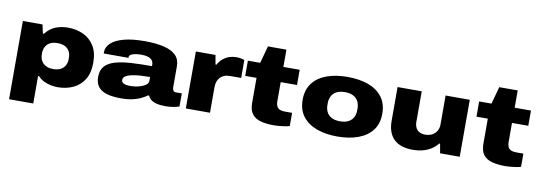

<svg xmlns="http://www.w3.org/2000/svg" viewBox="-64 -1122 4933 1752"><g transform="rotate(10 2403.0 -245.5)"><path d="M60 197V-528H242L260 -446H269Q310 -499 364 -519.5Q418 -540 476 -540Q555 -540 619 -510.5Q683 -481 721 -420Q759 -359 759 -264Q759 -169 721 -108Q683 -47 619 -17.5Q555 12 476 12Q448 12 414 5.5Q380 -1 348 -16.5Q316 -32 293 -58H284V197ZM407 -144Q451 -144 478.5 -159.5Q506 -175 519 -200.5Q532 -226 532 -255V-273Q532 -303 519 -328.5Q506 -354 478.5 -369Q451 -384 407 -384Q363 -384 335.5 -368Q308 -352 295.5 -325.5Q283 -299 283 -267V-261Q283 -237 290 -216Q297 -195 312 -179Q327 -163 350.5 -153.5Q374 -144 407 -144Z M1065 12Q1014 12 970 5Q926 -2 893.5 -19.5Q861 -37 843 -67.5Q825 -98 825 -146Q825 -209 858.5 -245.5Q892 -282 954 -299.5Q1016 -317 1101.5 -322Q1187 -327 1292 -327V-338Q1292 -365 1278 -381.5Q1264 -398 1238.5 -405.5Q1213 -413 1178 -413Q1157 -413 1131 -409.5Q1105 -406 1086 -396.5Q1067 -387 1067 -368V-364H839Q838 -368 838 -370.5Q838 -373 838 -377Q838 -424 877.5 -461Q917 -498 995 -519Q1073 -540 1187 -540Q1292 -540 1365.5 -522.5Q1439 -505 1477.5 -467Q1516 -429 1516 -365V-168Q1516 -152 1524 -140.5Q1532 -129 1548 -129H1603V-8Q1585 -1 1550.5 5.5Q1516 12 1478 12Q1424 12 1390 2.5Q1356 -7 1338 -23Q1320 -39 1312 -58H1304Q1275 -37 1239.5 -21Q1204 -5 1161 3.5Q1118 12 1065 12ZM1132 -114Q1147 -114 1173 -117.5Q1199 -121 1226.5 -130Q1254 -139 1273 -154Q1292 -169 1292 -193V-226Q1205 -226 1150.5 -217.5Q1096 -209 1071 -194Q1046 -179 1046 -158Q1046 -139 1058.5 -129.5Q1071 -120 1091 -117Q1111 -114 1132 -114Z M1663 0V-528H1845L1860 -442H1869Q1888 -477 1915 -499Q1942 -521 1973 -531Q2004 -541 2035 -541Q2057 -541 2075.5 -538Q2094 -535 2112 -528V-362H2009Q1978 -362 1955 -352.5Q1932 -343 1917 -326.5Q1902 -310 1894.5 -287.5Q1887 -265 1887 -238V0Z M2482 12Q2410 12 2358 -2Q2306 -16 2278 -52.5Q2250 -89 2250 -156V-387H2145V-528H2259L2303 -688H2474V-528H2625V-387H2474V-210Q2474 -171 2492 -150Q2510 -129 2562 -129H2625V-7Q2611 -2 2584 2.5Q2557 7 2529 9.5Q2501 12 2482 12Z M3068 12Q2959 12 2876 -18.5Q2793 -49 2746 -110Q2699 -171 2699 -264Q2699 -357 2746 -418.5Q2793 -480 2876 -510Q2959 -540 3068 -540Q3177 -540 3260 -510Q3343 -480 3390 -418.5Q3437 -357 3437 -264Q3437 -171 3390 -110Q3343 -49 3260 -18.5Q3177 12 3068 12ZM3068 -129Q3117 -129 3147.5 -146Q3178 -163 3192 -191.5Q3206 -220 3206 -254V-274Q3206 -308 3192 -336.5Q3178 -365 3147.5 -382Q3117 -399 3068 -399Q3019 -399 2988.5 -382Q2958 -365 2944 -336.5Q2930 -308 2930 -274V-254Q2930 -220 2944 -191.5Q2958 -163 2988.5 -146Q3019 -129 3068 -129Z M3769 12Q3651 12 3591.5 -46Q3532 -104 3532 -216V-528H3756V-243Q3756 -222 3762 -203.5Q3768 -185 3780 -172Q3792 -159 3811 -151.5Q3830 -144 3855 -144Q3891 -144 3918.5 -158.5Q3946 -173 3961.5 -199Q3977 -225 3977 -257V-528H4201V0H4019L4004 -86H3995Q3968 -51 3931.5 -29.5Q3895 -8 3853.5 2Q3812 12 3769 12Z M4625 12Q4553 12 4501 -2Q4449 -16 4421 -52.5Q4393 -89 4393 -156V-387H4288V-528H4402L4446 -688H4617V-528H4768V-387H4617V-210Q4617 -171 4635 -150Q4653 -129 4705 -129H4768V-7Q4754 -2 4727 2.5Q4700 7 4672 9.5Q4644 12 4625 12Z"/></g></svg>

Font: Archivo Expanded Black
Style: Regular
Weight: 900
Width: 7
Designer: Hector Gatti
Foundry: Omnibus-Type
Version: Version 2.001